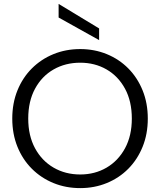

<svg xmlns="http://www.w3.org/2000/svg" viewBox="-20 -959 821 986"><path d="M281 -939 489 -813V-753L281 -869ZM392 7Q318 7 254.5 -19Q191 -45 143.5 -92.5Q96 -140 69.5 -205.5Q43 -271 43 -350Q43 -429 69.5 -494.5Q96 -560 143.5 -607.5Q191 -655 254.5 -681Q318 -707 392 -707Q465 -707 528.5 -681Q592 -655 639 -607.5Q686 -560 712.5 -494.5Q739 -429 739 -350Q739 -271 712.5 -205.5Q686 -140 639 -92.5Q592 -45 528.5 -19Q465 7 392 7ZM392 -63Q467 -63 527 -98Q587 -133 622 -197.5Q657 -262 657 -350Q657 -439 622 -503.5Q587 -568 527 -602.5Q467 -637 392 -637Q316 -637 255.5 -602.5Q195 -568 160 -503.5Q125 -439 125 -350Q125 -262 160 -197.5Q195 -133 255.5 -98Q316 -63 392 -63Z"/></svg>

Font: Albert Sans
Style: Regular
Weight: 400
Designer: Andreas Rasmussen
Foundry: a.Foundry
Version: Version 1.025